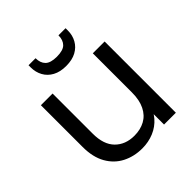

<svg xmlns="http://www.w3.org/2000/svg" viewBox="-203 -894 1045 1045"><g transform="rotate(-45 320.0 -371.0)"><path d="M563 -548.3V0H472V-548.3ZM162.4 -548.3V-239.4Q162.4 -155.5 204.5 -113.1Q246.5 -70.7 315.1 -70.7Q362 -70.7 397.4 -90Q432.9 -109.3 452.4 -148.9Q472 -188.4 472 -246.7L494.9 -140.1Q486.1 -93 457.1 -59.6Q428.1 -26.2 386.4 -8.8Q344.7 8.5 297 8.5Q234.2 8.5 183.2 -17.5Q132.2 -43.5 102.3 -96Q72.4 -148.5 72.4 -227V-548.3ZM463.8 -732.1Q463.8 -695.2 447.2 -665.6Q430.7 -635.9 399.2 -618.8Q367.6 -601.6 320.8 -601.6Q275.1 -601.6 243.4 -618.8Q211.7 -635.9 195.2 -666Q178.7 -696 178.7 -732.8V-749.7H232.7Q232.7 -713.5 252.6 -693.4Q272.6 -673.3 320.8 -673.3Q369.4 -673.3 389.2 -693.4Q409 -713.5 409 -749.7H463.8Z"/></g></svg>

Font: Poppins Variable
Style: Regular
Weight: 100
Designer: Jonny Pinhorn
Foundry: Indian Type Foundry
Version: Version 6.000